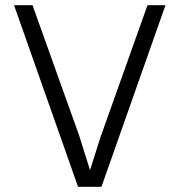

<svg xmlns="http://www.w3.org/2000/svg" viewBox="-20 -718 690 738"><path d="M280 0 34 -698H105L285 -195L326 -64L367 -193L547 -698H616L370 0Z"/></svg>

Font: Azeret Mono Thin ExtraLight
Style: Regular
Weight: 250
Version: Version 1.002